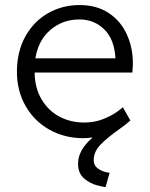

<svg xmlns="http://www.w3.org/2000/svg" viewBox="-20 -535 595 760"><path d="M295 -515Q362 -515 409.5 -484Q457 -453 481.5 -400Q506 -347 506 -283Q506 -272 505 -262Q504 -252 504 -248H117Q118 -186 145 -141Q172 -96 216 -73Q260 -50 313 -50Q354 -50 388 -63.5Q422 -77 444 -93Q466 -109 466 -111L496 -58Q482 -45 450 -22Q403 11 377 38.5Q351 66 351 99Q351 119 365 130Q379 141 396.5 145.5Q414 150 414 149L398 205Q398 207 367.5 199.5Q337 192 313 171.5Q289 151 289 113Q289 59 345 11V9Q327 12 310 12Q236 12 176 -21.5Q116 -55 81.5 -115Q47 -175 47 -251Q47 -331 80.5 -391Q114 -451 170.5 -483Q227 -515 295 -515ZM294 -458Q229 -458 180.5 -417.5Q132 -377 120 -304H437Q433 -379 393 -418.5Q353 -458 294 -458Z"/></svg>

Font: Museo Sans Light
Style: Regular
Weight: 300
Designer: Jos Buivenga
Foundry: Jos Buivenga & Rosetta Type Foundry (extension, remastering)
Version: Version 3.600;PS 1.000;hotconv 1.0.88;makeotf.lib2.5.647800;